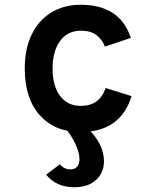

<svg xmlns="http://www.w3.org/2000/svg" viewBox="-20 -543 656 807"><path d="M318 12Q211 12 147.5 -58.5Q84 -129 84 -255Q84 -338.5 113.5 -398.5Q143 -458.5 196 -490.8Q249 -523 320 -523Q399.5 -523 452.8 -489.2Q506 -455.5 530 -384L421 -347Q410 -376.5 385.8 -395.2Q361.5 -414 321 -414Q263.5 -414 232.2 -370.5Q201 -327 201 -255Q201 -182.5 232.2 -140.2Q263.5 -98 319 -98Q360.5 -98 386.2 -117.5Q412 -137 424 -173L533 -139Q510.5 -65 457 -26.5Q403.5 12 318 12ZM293 244Q216 244 174 191L231 148Q250.5 169 276 169Q294 169 304 158Q314 147 314 126Q314 97.5 295.8 59.5Q277.5 21.5 249 -10H343Q417 61 417 134Q417 183.5 383.2 213.8Q349.5 244 293 244Z"/></svg>

Font: Overpass Mono
Style: Bold
Weight: 700
Monospace: yes
Designer: Delve Withrington, Dave Bailey
Foundry: Delve Fonts LLC
Version: Version 4.000